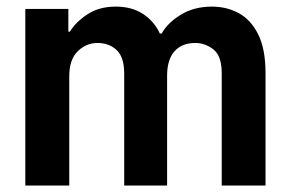

<svg xmlns="http://www.w3.org/2000/svg" viewBox="-20 -573 900 593"><path d="M496.1 -339.5V0H363.6V-346.2Q363.6 -396.3 340.4 -418.3Q317.1 -440.3 280.9 -440.3Q246.4 -440.3 220.2 -414.8Q193.9 -389.2 193.9 -337.4V0H58.2V-545.5H191.1V-475.1H195.7Q215.2 -506.4 251.1 -529.5Q286.9 -552.6 337.7 -552.6Q387.4 -552.6 421.9 -529.8Q456.3 -507.1 473.7 -469.5H479.4Q497.9 -502.8 538.7 -527.7Q579.5 -552.6 634.6 -552.6Q680.4 -552.6 717.9 -532.1Q755.3 -511.7 777.7 -466.4Q800.1 -421.2 800.1 -346.2V0H664.8V-347.3Q664.8 -400.2 639.2 -420.3Q613.6 -440.3 583.1 -440.3Q541.9 -440.3 519 -414.6Q496.1 -388.8 496.1 -339.5Z"/></svg>

Font: Interface
Style: Bold
Weight: 700
Designer: Rasmus Andersson
Foundry: rsms
Version: Version 1.8